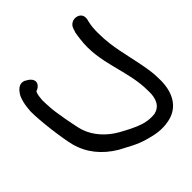

<svg xmlns="http://www.w3.org/2000/svg" viewBox="-199 -849 1017 1017"><g transform="rotate(-45 309.0 -341.0)"><path d="M6 -526V-525C6 -454 24 -311 40 -247C62 -165 114 -101 192 -54C236 -32 278 -4 337 12C379 24 428 36 485 24C577 6 613 -75 610 -167C610 -193 608 -219 603 -248C591 -326 568 -405 558 -482C551 -535 549 -606 560 -646V-647L563 -658C570 -693 549 -707 529 -710C511 -713 485 -704 477 -678C474 -671 473 -667 472 -661L470 -660V-659C467 -647 466 -632 463 -613C441 -447 524 -321 524 -166C527 -101 505 -64 460 -54C429 -51 407 -54 378 -62C338 -75 301 -95 261 -117C201 -151 152 -203 131 -266C121 -293 94 -441 94 -475V-476C93 -494 92 -509 92 -524C94 -548 95 -565 103 -581C119 -586 129 -595 134 -604C150 -633 118 -654 104 -661H103V-662C69 -680 48 -653 40 -645V-644C17 -621 8 -566 6 -526Z"/></g></svg>

Font: Stray Cat
Style: BlkExt
Weight: 900
Version: Version 1.0